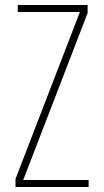

<svg xmlns="http://www.w3.org/2000/svg" viewBox="-20 -749 417 769"><path d="M42 0V-32L300 -701H51V-729H331V-697L73 -28H335V0Z"/></svg>

Font: Hubot Sans Condensed ExtraLight
Style: Regular
Weight: 200
Width: 3
Designer: Deni Anggara
Foundry: GitHub, Inc., Subsidiary of Microsoft Corporation
Version: Version 2.000